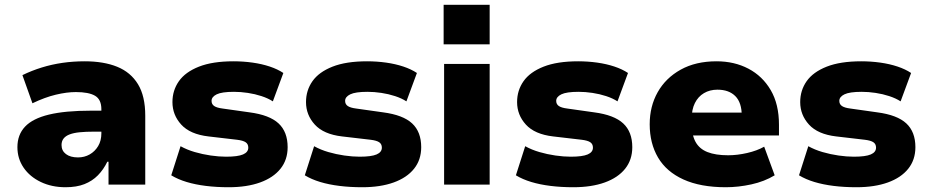

<svg xmlns="http://www.w3.org/2000/svg" viewBox="-20 -774 3887 805"><path d="M255 11Q197 11 151 -11Q105 -33 79 -71Q53 -109 53 -157Q53 -209 85 -243Q117 -277 185 -293.5Q253 -310 362 -310H427V-222H373Q340 -222 314.5 -219.5Q289 -217 272 -210.5Q255 -204 246.5 -193Q238 -182 238 -166Q238 -142 256.5 -128Q275 -114 307 -114Q334 -114 356 -126.5Q378 -139 391.5 -161.5Q405 -184 405 -215V-316Q405 -357 378.5 -372.5Q352 -388 298 -388Q260 -388 214 -377Q168 -366 116 -341L74 -459Q113 -478 155 -491Q197 -504 242 -510.5Q287 -517 335 -517Q415 -517 471.5 -494Q528 -471 558.5 -421Q589 -371 589 -289V0H435V-96H430Q414 -63 390.5 -39Q367 -15 334 -2Q301 11 255 11Z M939 11Q888 11 843.5 5.5Q799 0 762.5 -11Q726 -22 698 -39L737 -161Q764 -146 796.5 -136.5Q829 -127 863.5 -122Q898 -117 928 -117Q977 -117 999 -126.5Q1021 -136 1021 -155Q1021 -170 1010 -177.5Q999 -185 974 -188L854 -202Q777 -211 740 -251.5Q703 -292 703 -346Q703 -395 730 -433.5Q757 -472 814 -494.5Q871 -517 959 -517Q1000 -517 1039 -511.5Q1078 -506 1111 -495Q1144 -484 1168 -468L1124 -349Q1104 -362 1076.5 -371Q1049 -380 1019 -384.5Q989 -389 961 -389Q910 -389 888.5 -378.5Q867 -368 867 -351Q867 -337 878 -329.5Q889 -322 913 -319L1026 -303Q1110 -292 1148 -256.5Q1186 -221 1186 -157Q1186 -104 1156 -66.5Q1126 -29 1070.5 -9Q1015 11 939 11Z M1499 11Q1448 11 1403.5 5.5Q1359 0 1322.5 -11Q1286 -22 1258 -39L1297 -161Q1324 -146 1356.5 -136.5Q1389 -127 1423.5 -122Q1458 -117 1488 -117Q1537 -117 1559 -126.5Q1581 -136 1581 -155Q1581 -170 1570 -177.5Q1559 -185 1534 -188L1414 -202Q1337 -211 1300 -251.5Q1263 -292 1263 -346Q1263 -395 1290 -433.5Q1317 -472 1374 -494.5Q1431 -517 1519 -517Q1560 -517 1599 -511.5Q1638 -506 1671 -495Q1704 -484 1728 -468L1684 -349Q1664 -362 1636.5 -371Q1609 -380 1579 -384.5Q1549 -389 1521 -389Q1470 -389 1448.5 -378.5Q1427 -368 1427 -351Q1427 -337 1438 -329.5Q1449 -322 1473 -319L1586 -303Q1670 -292 1708 -256.5Q1746 -221 1746 -157Q1746 -104 1716 -66.5Q1686 -29 1630.5 -9Q1575 11 1499 11Z M1840 -588V-754H2033V-588ZM1842 0V-506H2033V0Z M2384 11Q2333 11 2288.5 5.5Q2244 0 2207.5 -11Q2171 -22 2143 -39L2182 -161Q2209 -146 2241.5 -136.5Q2274 -127 2308.5 -122Q2343 -117 2373 -117Q2422 -117 2444 -126.5Q2466 -136 2466 -155Q2466 -170 2455 -177.5Q2444 -185 2419 -188L2299 -202Q2222 -211 2185 -251.5Q2148 -292 2148 -346Q2148 -395 2175 -433.5Q2202 -472 2259 -494.5Q2316 -517 2404 -517Q2445 -517 2484 -511.5Q2523 -506 2556 -495Q2589 -484 2613 -468L2569 -349Q2549 -362 2521.5 -371Q2494 -380 2464 -384.5Q2434 -389 2406 -389Q2355 -389 2333.5 -378.5Q2312 -368 2312 -351Q2312 -337 2323 -329.5Q2334 -322 2358 -319L2471 -303Q2555 -292 2593 -256.5Q2631 -221 2631 -157Q2631 -104 2601 -66.5Q2571 -29 2515.5 -9Q2460 11 2384 11Z M3023 11Q2917 11 2845.5 -21.5Q2774 -54 2739 -113.5Q2704 -173 2704 -253Q2704 -328 2737.5 -387.5Q2771 -447 2834 -482Q2897 -517 2984 -517Q3059 -517 3118 -486Q3177 -455 3211.5 -396Q3246 -337 3246 -251V-206H2857V-302H3099L3090 -288Q3090 -344 3063 -371Q3036 -398 2988 -398Q2956 -398 2931.5 -383.5Q2907 -369 2893.5 -342Q2880 -315 2880 -276V-256Q2880 -209 2896 -179.5Q2912 -150 2946 -136.5Q2980 -123 3033 -123Q3071 -123 3112.5 -132.5Q3154 -142 3184 -159L3228 -39Q3185 -13 3130.5 -1Q3076 11 3023 11Z M3571 11Q3520 11 3475.5 5.5Q3431 0 3394.5 -11Q3358 -22 3330 -39L3369 -161Q3396 -146 3428.5 -136.5Q3461 -127 3495.5 -122Q3530 -117 3560 -117Q3609 -117 3631 -126.5Q3653 -136 3653 -155Q3653 -170 3642 -177.5Q3631 -185 3606 -188L3486 -202Q3409 -211 3372 -251.5Q3335 -292 3335 -346Q3335 -395 3362 -433.5Q3389 -472 3446 -494.5Q3503 -517 3591 -517Q3632 -517 3671 -511.5Q3710 -506 3743 -495Q3776 -484 3800 -468L3756 -349Q3736 -362 3708.5 -371Q3681 -380 3651 -384.5Q3621 -389 3593 -389Q3542 -389 3520.5 -378.5Q3499 -368 3499 -351Q3499 -337 3510 -329.5Q3521 -322 3545 -319L3658 -303Q3742 -292 3780 -256.5Q3818 -221 3818 -157Q3818 -104 3788 -66.5Q3758 -29 3702.5 -9Q3647 11 3571 11Z"/></svg>

Font: Nunito Sans 7pt Black
Style: Regular
Weight: 900
Designer: Vernon Adams
Foundry: Vernon Adams
Version: Version 3.101;gftools[0.9.27]